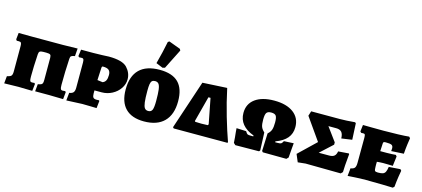

<svg xmlns="http://www.w3.org/2000/svg" viewBox="-62 -1325 4082 1857"><g transform="rotate(15 1979.0 -396.5)"><path d="M22 -70Q55 -77 65 -89Q75 -101 75 -133V-388Q75 -411 69 -419Q63 -427 46 -427Q42 -427 35 -426.5Q28 -426 25 -427L17 -439L24 -504Q70 -503 161 -503H467L614 -506L608 -429Q580 -424 571.5 -417Q563 -410 562 -389Q554 -258 554 -128Q554 -96 559 -85.5Q564 -75 580 -75Q595 -75 605 -77L612 -68L605 3L463 0H324L331 -73Q354 -77 364 -82Q374 -87 377.5 -97.5Q381 -108 381 -130V-350Q381 -374 371.5 -381.5Q362 -389 333 -389H304Q277 -389 267 -381.5Q257 -374 256 -351Q248 -223 248 -128Q248 -95 252.5 -85Q257 -75 273 -75Q291 -75 296 -77L304 -68L296 3L157 0Q105 0 15 3Z M646 -71Q676 -75 687.5 -90Q699 -105 699 -137V-387Q699 -411 694.5 -420Q690 -429 679 -429L649 -428L640 -438L649 -504H771Q812 -504 859.5 -506Q907 -508 926 -509Q1064 -509 1111 -458Q1158 -407 1158 -343Q1158 -294 1129 -251Q1100 -208 1051.5 -182.5Q1003 -157 948 -157H876V-126Q876 -98 885 -86.5Q894 -75 919 -75L944 -76L948 -69L940 3Q923 3 878.5 1.5Q834 0 797 0Q780 0 685 5L638 7ZM973 -337Q973 -371 955 -386Q937 -401 897 -401Q890 -401 887.5 -397.5Q885 -394 884 -383L878 -261L931 -254Q953 -262 963 -282Q973 -302 973 -337Z M1165 -245Q1165 -378 1233.5 -445.5Q1302 -513 1436 -513Q1562 -513 1623.5 -451.5Q1685 -390 1685 -264Q1685 -131 1615.5 -61Q1546 9 1414 9Q1292 9 1228.5 -55.5Q1165 -120 1165 -245ZM1479 -212Q1479 -286 1474 -325Q1469 -364 1456.5 -380Q1444 -396 1420 -396Q1400 -396 1389.5 -386Q1379 -376 1375 -352.5Q1371 -329 1371 -285Q1371 -211 1376 -171.5Q1381 -132 1393 -115.5Q1405 -99 1429 -99Q1458 -99 1468.5 -123Q1479 -147 1479 -212ZM1387 -567Q1419 -686 1440 -793L1454 -802L1570 -759L1578 -744L1478 -545L1455 -539Z M1702 -10 1865 -499 2101 -512H2110Q2139 -375 2178 -241.5Q2217 -108 2254 -5L2246 0H1712ZM2022 -116 2028 -126 1979 -378H1958L1891 -123L1896 -116L1957 -114Z M2310 -16Q2307 -72 2301 -121L2298 -160L2395 -156Q2408 -134 2416.5 -129.5Q2425 -125 2451 -125H2475V-134Q2324 -190 2324 -320Q2324 -411 2393 -461.5Q2462 -512 2583 -512Q2706 -512 2775.5 -460Q2845 -408 2845 -316Q2845 -251 2807.5 -206.5Q2770 -162 2694 -134V-125H2717Q2743 -125 2752.5 -130Q2762 -135 2773 -157L2870 -162L2865 -105Q2862 -73 2858 -16L2840 2L2604 0L2594 -11L2601 -189Q2626 -210 2635 -236Q2644 -262 2644 -310Q2644 -359 2631.5 -376Q2619 -393 2584 -393Q2550 -393 2537.5 -375.5Q2525 -358 2525 -308Q2525 -260 2533.5 -236.5Q2542 -213 2568 -189L2575 -11L2566 0L2329 2Z M2923 -70 3094 -234 2938 -456 2953 -504H3240Q3301 -504 3391 -512L3400 -504L3408 -341L3302 -326Q3301 -370 3283.5 -389.5Q3266 -409 3229 -409H3151L3251 -273V-250L3127 -136H3232Q3266 -136 3283 -150.5Q3300 -165 3305 -197L3410 -205L3415 -199Q3402 -63 3402 -16L3384 2L3032 -2L2955 6Z M3463 -70Q3493 -74 3504 -89Q3515 -104 3515 -139L3516 -387Q3516 -413 3512 -421Q3508 -429 3495 -429L3474 -428L3463 -440L3471 -506Q3492 -506 3550.5 -505Q3609 -504 3674 -504Q3749 -504 3823 -506.5Q3897 -509 3932 -513L3944 -500Q3941 -485 3934.5 -435.5Q3928 -386 3925 -340L3800 -333Q3800 -336 3801 -344Q3802 -352 3802 -361Q3802 -385 3787 -393Q3772 -401 3727 -401Q3712 -401 3707 -397Q3702 -393 3702 -382L3698 -305H3763Q3788 -305 3815 -306.5Q3842 -308 3853 -309L3864 -296L3852 -199Q3842 -199 3814 -200Q3786 -201 3755 -201Q3738 -201 3719 -199.5Q3700 -198 3693 -197Q3692 -186 3692.5 -170Q3693 -154 3693 -146Q3693 -116 3699 -107.5Q3705 -99 3729 -99Q3762 -99 3778.5 -105Q3795 -111 3803.5 -127.5Q3812 -144 3817 -179L3932 -187L3943 -174Q3940 -160 3932.5 -111.5Q3925 -63 3920 -8L3906 5Q3883 4 3802.5 2Q3722 0 3638 0Q3582 0 3526.5 3.5Q3471 7 3455 8Z"/></g></svg>

Font: Alegreya SC Black
Style: Regular
Weight: 900
Designer: Juan Pablo del Peral
Foundry: Huerta Tipografica
Version: Version 2.007; ttfautohint (v1.6)